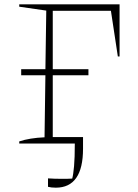

<svg xmlns="http://www.w3.org/2000/svg" viewBox="-20 -664 639 888"><path d="M238 204Q217 204 202 200V161Q217 162 232 162.5Q247 163 262 163Q275 163 288 163Q301 163 314 162Q319 144 322.5 105Q326 66 326 0H69V-10Q117 -26 186 -29L190 -316H78V-344H190L194 -615L69 -633V-644H533V-403H525L493 -614H224V-344H389V-316H224V-30H364V24Q364 204 238 204Z"/></svg>

Font: Piazzolla Thin
Style: Regular
Weight: 100
Designer: Juan Pablo del Peral
Foundry: Huerta Tipografica
Version: Version 1.330